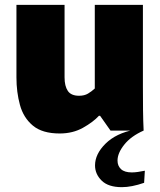

<svg xmlns="http://www.w3.org/2000/svg" viewBox="-20 -540 660 794"><path d="M227 12Q155 12 116 -20.5Q77 -53 62.5 -106Q48 -159 48 -220V-520H247V-220Q247 -184 260.5 -164Q274 -144 307 -144Q329 -144 344 -153Q359 -162 372 -174V-520H571V-183Q571 -131 571.5 -85Q572 -39 574 0H437L394 -61H389Q365 -35 323 -11.5Q281 12 227 12ZM484 234Q428 234 400.5 207Q373 180 373 144Q373 97 416.5 54Q460 11 537 -4L574 0Q522 23 494 58Q466 93 466 124Q466 146 480.5 159.5Q495 173 525 173Q537 173 550.5 171Q564 169 579 166L576 216Q524 234 484 234Z"/></svg>

Font: Murecho Black
Style: Regular
Weight: 900
Designer: Neil Summerour
Foundry: Positype
Version: Version 1.010; ttfautohint (v1.8.3)